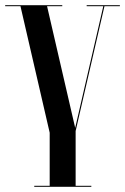

<svg xmlns="http://www.w3.org/2000/svg" viewBox="-47 -720 482 740"><path d="M415 -696V-700H287V-696H351.1L242.8 -227.2L134.4 -696H193V-700H-27V-696H31.9L144.5 -208.5V-4H85V0H305V-4H244.5V-215L355.6 -696Z"/></svg>

Font: Picaflor 96 pt
Style: Regular
Weight: 400
Designer: Ariel Martín Pérez
Foundry: Tunera Type Foundry
Version: Version 1.000;hotconv 1.0.109;makeotfexe 2.5.65596